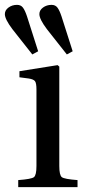

<svg xmlns="http://www.w3.org/2000/svg" viewBox="-43 -770 354 790"><path d="M32 0V-29Q86 -33 96.5 -41Q107 -49 107 -87V-402Q107 -428 101 -436Q95 -444 75 -447L37 -452V-477L194 -502L201 -496V-87Q201 -49 211.5 -41Q222 -33 276 -29V0ZM119 -712Q119 -728 134 -739Q149 -750 169 -750Q185 -750 193.5 -738.5Q202 -727 210 -703L256 -559L232 -546L150 -650Q119 -691 119 -712ZM-23 -712Q-23 -728 -8 -739Q7 -750 27 -750Q43 -750 51.5 -738.5Q60 -727 68 -703L114 -559L90 -546L8 -650Q-23 -691 -23 -712Z"/></svg>

Font: Heuristica
Style: Regular
Weight: 400
Version: Version 1.0.1 ; ttfautohint (v1.4.1)